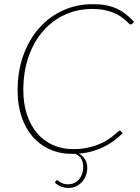

<svg xmlns="http://www.w3.org/2000/svg" viewBox="-20 -731 672 922"><path d="M254.5 134Q257 134 260.5 137.2Q264 140.5 269.8 144.2Q275.5 148 284.8 151Q294 154 307.5 154Q323 154 336 148Q349 142 358.8 131Q368.5 120 374 104.5Q379.5 89 379.5 70Q379.5 47.5 369.8 31Q360 14.5 339.5 7.5Q336.5 7.5 333.2 7.8Q330 8 327 8Q267.5 8 219 -13.8Q170.5 -35.5 136.2 -75.2Q102 -115 83.2 -171.2Q64.5 -227.5 64.5 -296.5Q64.5 -389 92 -465.2Q119.5 -541.5 168 -596.2Q216.5 -651 282.5 -681Q348.5 -711 425 -711Q460.5 -711 488.5 -705.8Q516.5 -700.5 540 -689.8Q563.5 -679 583.8 -663.2Q604 -647.5 623.5 -626.5L616 -617Q612.5 -613.5 607 -613.5Q603.5 -613.5 598.2 -619Q593 -624.5 583.8 -632.8Q574.5 -641 561 -650.8Q547.5 -660.5 528 -668.8Q508.5 -677 482.8 -682.5Q457 -688 423 -688Q353 -688 292.8 -660.8Q232.5 -633.5 187.8 -582.8Q143 -532 117.5 -459.8Q92 -387.5 92 -298Q92 -232.5 109.5 -180.2Q127 -128 158.5 -91.2Q190 -54.5 234 -34.8Q278 -15 330.5 -15Q369 -15 400 -21.5Q431 -28 454.8 -38Q478.5 -48 496.2 -59.5Q514 -71 526 -81Q538 -91 545.2 -97.5Q552.5 -104 555.5 -104Q557.5 -104 559.5 -102L569 -91Q548.5 -71 525.8 -54.2Q503 -37.5 477 -25Q451 -12.5 421.8 -4.2Q392.5 4 359 6.5Q377.5 16.5 388.2 34.2Q399 52 399 75.5Q399 95.5 392 113Q385 130.5 373 143.5Q361 156.5 344.8 164Q328.5 171.5 310 171.5Q290 171.5 272 164.5Q254 157.5 243.5 145L249.5 136.5Q251 134 254.5 134Z"/></svg>

Font: Lato Thin
Style: Italic
Weight: 200
Italic angle: -7°
Designer: Lukasz Dziedzic
Foundry: tyPoland Lukasz Dziedzic
Version: Version 2.007; 2014-02-27